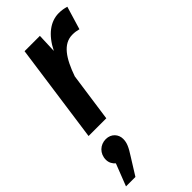

<svg xmlns="http://www.w3.org/2000/svg" viewBox="-275 -598 965 965"><g transform="rotate(-45 208.0 -115.5)"><path d="M370 -543C311 -543 257 -504 218 -426L222 -529H113L39 0H165L202 -261C235 -355 275 -418 342 -418C359 -418 370 -416 386 -412L423 -535C406 -540 390 -543 370 -543ZM89 72C49 72 16 102 16 146C16 167 26 183 39 194L-7 312H60L115 224C142 182 152 161 152 133C152 101 128 72 89 72Z"/></g></svg>

Font: Fira Sans Medium
Style: Italic
Weight: 500
Italic angle: -8°
Designer: bBox Type GmbH & Carrois Corporate GbR & Edenspiekermann AG
Foundry: bBox Type GmbH & Carrois Corporate GbR & Edenspiekermann AG
Version: Version 4.301;PS 004.301;hotconv 1.0.88;makeotf.lib2.5.64775